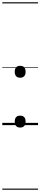

<svg xmlns="http://www.w3.org/2000/svg" viewBox="-20 -1095 353 1680"><path d="M156 21Q133 21 121 7.5Q109 -6 109 -31Q109 -57 121 -70Q133 -83 156 -83Q180 -83 192 -70Q204 -57 204 -31Q204 -6 192 7.5Q180 21 156 21ZM156 -415Q133 -415 121 -428.5Q109 -442 109 -467Q109 -493 121 -506Q133 -519 156 -519Q180 -519 192 -506Q204 -493 204 -467Q204 -442 192 -428.5Q180 -415 156 -415ZM0 555H313V565H0ZM0 -20H313V0H0ZM0 -505H313V-500H0ZM0 -1075H313V-1065H0Z"/></svg>

Font: Playwrite AR Guides
Style: Regular
Weight: 400
Designer: Veronika Burian, José Scaglione
Foundry: TypeTogether
Version: Version 1.003